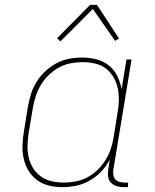

<svg xmlns="http://www.w3.org/2000/svg" viewBox="-20 -766 640 794"><path d="M238 8Q209 8 182 1.5Q155 -5 133.5 -21Q112 -37 98 -60Q84 -83 78 -110Q72 -137 73 -165.5Q74 -194 79 -223L95 -323Q100 -350 108 -376.5Q116 -403 131 -427Q146 -451 167 -471Q188 -491 213.5 -504.5Q239 -518 266 -523Q293 -528 320 -528Q350 -528 379 -520.5Q408 -513 430 -495.5Q452 -478 464.5 -452.5Q477 -427 483 -398L503 -520H524L449 -66Q447 -55 448.5 -44Q450 -33 456.5 -25Q463 -17 473.5 -14Q484 -11 495 -11H510L509 8H491Q476 8 462 3.5Q448 -1 438.5 -11Q429 -21 427 -36Q425 -51 428 -66L434 -106Q420 -79 398.5 -56.5Q377 -34 350.5 -19Q324 -4 295.5 2Q267 8 238 8ZM243 -11Q267 -11 292 -15.5Q317 -20 340 -32Q363 -44 382.5 -62.5Q402 -81 416 -103.5Q430 -126 438 -150Q446 -174 450 -199L466 -299Q471 -325 471.5 -351Q472 -377 467 -401Q462 -425 449.5 -446.5Q437 -468 418 -482.5Q399 -497 374 -503Q349 -509 323 -509Q299 -509 273.5 -504.5Q248 -500 225 -487.5Q202 -475 182.5 -456.5Q163 -438 149.5 -415.5Q136 -393 128 -369Q120 -345 116 -320L99 -220Q95 -194 94 -168.5Q93 -143 98 -118.5Q103 -94 115.5 -73Q128 -52 147.5 -37.5Q167 -23 192 -17Q217 -11 243 -11ZM230 -595 216 -608 353 -746H381L472 -607L456 -597L364 -729Z"/></svg>

Font: Iosevka HT Thin Extended
Style: Italic
Weight: 100
Width: 7
Italic angle: -9°
Monospace: yes
Designer: Belleve Invis
Foundry: Belleve Invis
Version: Version 32.3.0; ttfautohint (v1.8.4)